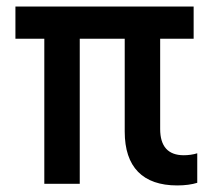

<svg xmlns="http://www.w3.org/2000/svg" viewBox="-20 -560 640 585"><path d="M115 0H223V-442H360V-159C360 -51 415 5 520 5C544 5 565 2 581 -3V-93C569 -89 553 -87 540 -87C492 -87 468 -114 468 -167V-442H570V-540H27V-442H115Z"/></svg>

Font: CommitMono
Style: 600Regular
Weight: 600
Monospace: yes
Designer: Eigil Nikolajsen
Foundry: Eigil Nikolajsen
Version: Version 1.143